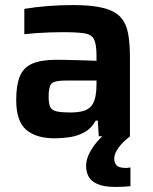

<svg xmlns="http://www.w3.org/2000/svg" viewBox="-20 -538 605 758"><path d="M196 8Q122 8 83 -26Q44 -60 44 -143Q44 -201 58 -236Q72 -271 107 -286.5Q142 -302 204 -302Q217 -302 244.5 -301.5Q272 -301 303.5 -300Q335 -299 361 -298V-318Q361 -362 351.5 -382Q342 -402 313 -406.5Q284 -411 226 -411Q204 -411 175 -410Q146 -409 119 -407Q92 -405 76 -403V-503Q166 -518 270 -518Q345 -518 390 -506Q435 -494 457 -469Q479 -444 486 -404.5Q493 -365 493 -312V0H370L366 -62H358Q341 -31 313.5 -16Q286 -1 255 3.5Q224 8 196 8ZM259 -94Q291 -94 312.5 -101Q334 -108 346 -127Q361 -153 361 -205V-220H240Q197 -220 184.5 -209Q172 -198 172 -156Q172 -130 178 -116.5Q184 -103 202.5 -98.5Q221 -94 259 -94ZM436 200Q390 200 364.5 188.5Q339 177 329.5 158.5Q320 140 320 118Q320 86 341 52Q362 18 395 -10L494 0Q481 9 466 24Q451 39 441 56Q431 73 431 89Q431 105 440.5 115Q450 125 478 125Q481 125 485.5 124.5Q490 124 495 123V197Q468 200 436 200Z"/></svg>

Font: Saira SemiBold
Style: Regular
Weight: 600
Designer: Hector Gatti with collaboration of the Omnibus-Type team
Foundry: Omnibus-Type
Version: Version 1.100; ttfautohint (v1.8.3)